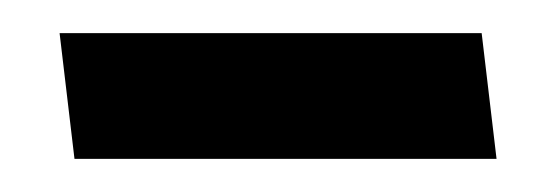

<svg xmlns="http://www.w3.org/2000/svg" viewBox="-20 -331 336 116"><path d="M280 -235H25L16 -311H271Z"/></svg>

Font: Palanquin Medium
Style: Regular
Weight: 500
Designer: Pria Ravichandran
Version: Version 1.0.4